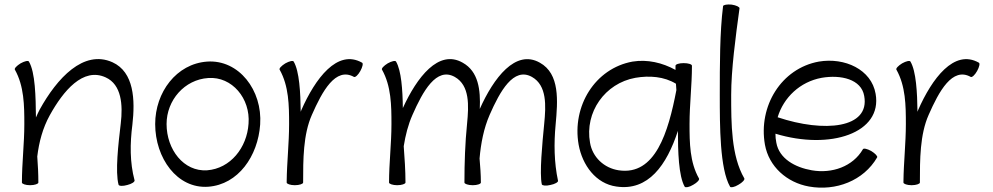

<svg xmlns="http://www.w3.org/2000/svg" viewBox="-20 -833 4529 876"><path d="M48 -515C90 -440 91 -352 91 -267C91 -178 80 -89 80 0C80 6 97 12 117 12C138 12 155 6 155 0C155 -40 153 -79 150 -119C158 -185 175 -249 207 -307C269 -419 359 -527 462 -480C535 -447 541 -354 531 -270C520 -176 505 -50 521 10C523 16 541 17 561 11C581 6 595 -3 594 -10C572 -92 573 -179 584 -264C597 -377 592 -504 493 -549C361 -608 240 -476 161 -333C155 -321 149 -309 144 -297C143 -391 141 -503 112 -552C109 -558 92 -554 74 -544C56 -533 44 -520 48 -515Z M930 19C1067 9 1157 -121 1167 -265C1178 -421 1070 -562 925 -552C785 -542 688 -412 688 -267C688 -112 788 29 930 19ZM740 -267C740 -376 822 -470 930 -477C1039 -485 1123 -383 1114 -269C1107 -159 1031 -64 925 -56C818 -49 740 -151 740 -267Z M1363 0C1363 -105 1363 -219 1403 -309C1450 -416 1511 -529 1595 -482C1601 -479 1614 -491 1624 -509C1634 -527 1638 -544 1632 -547C1519 -611 1418 -474 1355 -331C1354 -328 1353 -326 1352 -323C1351 -410 1346 -508 1320 -552C1317 -558 1300 -554 1282 -544C1264 -533 1252 -520 1256 -515C1298 -440 1299 -352 1299 -267C1299 -180 1289 -93 1288 -6C1288 -5 1288 -3 1288 -1V0C1288 6 1305 12 1325 12C1346 12 1363 6 1363 0Z M1723 -515C1765 -440 1766 -352 1766 -267C1766 -178 1755 -89 1755 0C1755 6 1772 12 1792 12C1813 12 1830 6 1830 0C1830 -56 1826 -111 1822 -166C1830 -216 1842 -264 1862 -309C1909 -416 1971 -529 2055 -482C2124 -443 2119 -351 2111 -269C2102 -180 2099 -90 2099 0C2099 6 2116 12 2137 12C2158 12 2174 6 2174 0C2174 -37 2171 -74 2168 -110C2174 -179 2187 -247 2214 -309C2261 -416 2323 -529 2407 -482C2476 -443 2471 -351 2463 -269C2454 -177 2441 -43 2452 8C2454 14 2471 16 2491 11C2512 7 2527 -2 2526 -8C2508 -92 2507 -179 2515 -264C2525 -373 2535 -496 2443 -547C2332 -610 2232 -477 2169 -336C2173 -423 2163 -507 2091 -547C1981 -610 1882 -480 1818 -340C1817 -423 1811 -511 1787 -552C1784 -558 1767 -554 1749 -544C1731 -533 1719 -520 1723 -515Z M3169 -19C3127 -93 3126 -181 3126 -267C3126 -356 3137 -444 3137 -533C3137 -540 3120 -545 3099 -545C3079 -545 3062 -540 3062 -533C3062 -527 3062 -521 3062 -514C3002 -547 2934 -563 2866 -552C2695 -521 2589 -349 2620 -173C2637 -79 2699 5 2792 18C2938 40 3022 -80 3073 -236C3073 -143 3076 -30 3104 19C3108 24 3125 21 3143 10C3161 0 3173 -13 3169 -19ZM2803 -56C2736 -66 2683 -116 2672 -182C2647 -321 2740 -453 2879 -478C2943 -489 3010 -484 3064 -451C3065 -441 3065 -432 3066 -422C3029 -229 2970 -31 2803 -56Z M3279 -805C3264 -687 3264 -535 3264 -400C3264 -257 3264 -63 3311 19C3314 24 3331 21 3349 10C3367 0 3379 -13 3376 -19C3316 -122 3316 -269 3316 -400C3316 -514 3336 -664 3354 -795C3355 -801 3339 -809 3318 -812C3298 -814 3280 -811 3279 -805Z M3982 -115C3985 -120 3973 -133 3955 -144C3937 -154 3920 -158 3917 -152C3871 -73 3776 -40 3684 -56C3608 -69 3535 -109 3522 -182C3519 -196 3518 -209 3518 -223C3768 -147 4007 -226 3975 -405C3956 -516 3834 -572 3716 -552C3545 -521 3439 -349 3470 -173C3488 -73 3570 0 3671 18C3793 40 3920 -8 3982 -115ZM3729 -478C3816 -493 3910 -472 3923 -395C3950 -247 3740 -227 3528 -298C3555 -388 3630 -460 3729 -478Z M4177 0C4177 -105 4177 -219 4217 -309C4264 -416 4325 -529 4409 -482C4415 -479 4428 -491 4438 -509C4448 -527 4452 -544 4446 -547C4333 -611 4232 -474 4169 -331C4168 -328 4167 -326 4166 -323C4165 -410 4160 -508 4134 -552C4131 -558 4114 -554 4096 -544C4078 -533 4066 -520 4070 -515C4112 -440 4113 -352 4113 -267C4113 -180 4103 -93 4102 -6C4102 -5 4102 -3 4102 -1V0C4102 6 4119 12 4139 12C4160 12 4177 6 4177 0Z"/></svg>

Font: Nupuram Light
Style: Regular
Weight: 300
Designer: Santhosh Thottingal (santhosh.thottingal@gmail.com)
Foundry: SMC
Version: Version 1.000